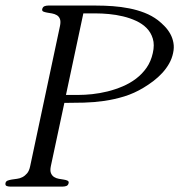

<svg xmlns="http://www.w3.org/2000/svg" viewBox="-51 -687 660 707"><path d="M511.7 -491.7Q518.6 -522 511.7 -544.7Q504.9 -567.4 489 -583.5Q473.1 -599.6 450.4 -610.1Q427.7 -620.6 402.1 -626.7Q376.5 -632.8 350.1 -635.3Q323.7 -637.7 300.8 -637.7H255.9L191.9 -337.4H236.8Q260.7 -337.4 288.6 -340.3Q316.4 -343.3 345 -350.3Q373.5 -357.4 400.6 -368.9Q427.7 -380.4 450.2 -397.5Q472.7 -414.6 488.8 -437.7Q504.9 -460.9 511.7 -491.7ZM586.4 -491.7Q582 -470.7 571.5 -452.4Q561 -434.1 546.4 -418.2Q531.7 -402.3 514.2 -388.9Q496.6 -375.5 478 -364.3Q443.4 -343.3 406.7 -332Q370.1 -320.8 332.8 -315.4Q295.4 -310.1 258.3 -309.1Q221.2 -308.1 186 -308.1L136.2 -75.2Q132.8 -58.6 136.7 -49.3Q140.6 -40 148.2 -35.2Q155.8 -30.3 165.8 -28.6Q175.8 -26.9 184.1 -25.6Q192.4 -24.4 197.8 -21.7Q203.1 -19 201.7 -12.7Q199.7 -4.4 193.4 -2.2Q187 0 180.7 0H-14.6Q-21 0 -26.6 -2.2Q-32.2 -4.4 -30.8 -12.7Q-29.3 -19.5 -22.9 -22Q-16.6 -24.4 -7.6 -25.9Q1.5 -27.3 11.7 -28.6Q22 -29.8 31.5 -34.7Q41 -39.6 48.8 -48.8Q56.6 -58.1 60.1 -75.2L169.9 -591.3Q173.3 -607.9 169.7 -617.2Q166 -626.5 158.2 -631.1Q150.4 -635.7 140.6 -637.5Q130.9 -639.2 122.3 -640.6Q113.8 -642.1 108.4 -644.5Q103 -647 104.5 -653.8Q106.9 -662.1 113.3 -664.3Q119.6 -666.5 126 -666.5H303.7Q333.5 -666.5 364.3 -664.3Q395 -662.1 424.8 -656.2Q454.6 -650.4 481.4 -639.9Q508.3 -629.4 530.3 -612.8Q543.5 -602.5 555.7 -589.8Q567.9 -577.1 576.2 -562Q584.5 -546.9 587.6 -529.3Q590.8 -511.7 586.4 -491.7Z"/></svg>

Font: Atsinvsda
Style: Italic
Weight: 400
Italic angle: -12°
Designer: Al Webster
Foundry: Al Webster and Michael Everson
Version: Version 2.000